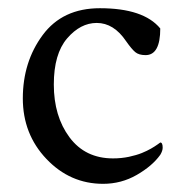

<svg xmlns="http://www.w3.org/2000/svg" viewBox="-20 -446 436 472"><path d="M225.6 -425.8Q333 -425.8 374 -376Q374 -310.5 337.9 -310.5Q321.3 -310.5 312.5 -317.9Q303.7 -325.2 290 -344.7Q259.8 -389.6 217.8 -389.6Q177.7 -389.6 145 -351.6Q112.3 -313.5 112.3 -238.3Q112.3 -160.2 150.9 -108.4Q189.5 -56.6 257.8 -56.6Q278.3 -56.6 296.9 -60.5Q315.4 -64.5 328.6 -69.8Q341.8 -75.2 351.1 -80.6Q360.4 -85.9 367.2 -90.8L374 -95.7Q379.9 -95.7 379.9 -83Q379.9 -75.2 374 -65.4Q354.5 -38.1 316.4 -16.1Q278.3 5.9 233.4 5.9Q152.3 5.9 94.2 -55.2Q36.1 -116.2 36.1 -204.1Q36.1 -293.9 85 -359.9Q133.8 -425.8 225.6 -425.8Z"/></svg>

Font: Crimson Text
Style: Regular
Weight: 400
Version: Version 0.13